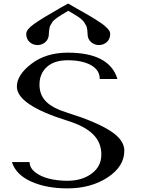

<svg xmlns="http://www.w3.org/2000/svg" viewBox="-20 -1041 790 1061"><path d="M357.4 -981.4Q354.5 -979.5 339.4 -970.7Q324.2 -961.9 321.3 -960Q318.4 -958 306.2 -950.2Q293.9 -942.4 291.5 -939.9Q289.1 -937.5 279.8 -930.2Q270.5 -922.9 268.6 -918Q266.6 -913.1 261.2 -905.3Q255.9 -897.5 254.4 -890.6Q252.9 -883.8 251.5 -874.5Q250 -865.2 250 -854.5Q250 -825.2 231 -808.6Q211.9 -792 187.5 -792Q162.1 -792 143.6 -808.6Q125 -825.2 125 -854.5Q125 -877.9 168.5 -908.7Q211.9 -939.5 307.6 -994.1Q339.8 -1011.7 356.4 -1021.5Q374 -1010.7 399.4 -996.6Q424.8 -982.4 440.4 -973.6Q456.1 -964.8 476.6 -952.6Q497.1 -940.4 509.3 -932.6Q521.5 -924.8 536.1 -915Q550.8 -905.3 559.1 -897.9Q567.4 -890.6 574.7 -882.8Q582 -875 585.4 -868.2Q588.9 -861.3 588.9 -854.5Q588.9 -825.2 570.3 -808.6Q551.8 -792 526.4 -792Q502 -792 482.9 -808.6Q463.9 -825.2 463.9 -854.5Q463.9 -865.2 462.4 -874.5Q460.9 -883.8 459.5 -890.6Q458 -897.5 452.6 -905.3Q447.3 -913.1 444.8 -918Q442.4 -922.9 434.1 -930.2Q425.8 -937.5 422.9 -940.4Q419.9 -943.4 408.2 -950.7Q396.5 -958 393.1 -960Q389.6 -961.9 375.5 -970.7Q361.3 -979.5 357.4 -981.4ZM667 -209V-208Q667 -121.1 574.7 -60.5Q482.4 0 352.5 0Q235.4 0 151.4 -38.1Q67.4 -76.2 45.9 -145.5H143.6Q143.6 -113.3 174.8 -88.9Q206.1 -64.5 252.9 -53.2Q299.8 -42 352.5 -42Q432.6 -42 486.3 -81.5Q540 -121.1 540 -187.5Q540 -253.9 493.7 -299.3Q447.3 -344.7 352.5 -374Q73.2 -460.9 73.2 -562.5Q73.2 -627 153.8 -688.5Q234.4 -750 354.5 -750Q585 -750 628.9 -604.5H531.2Q531.2 -654.3 482.4 -681.2Q433.6 -708 354.5 -708Q279.3 -708 238.8 -670.9Q198.2 -633.8 198.2 -573.2Q198.2 -515.6 235.4 -479Q272.5 -442.4 352.5 -418Q508.8 -369.1 587.9 -318.8Q667 -268.6 667 -209Z"/></svg>

Font: okolaks
Style: Bold
Weight: 600
Width: 8
Version: Version 000.6.0